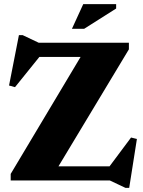

<svg xmlns="http://www.w3.org/2000/svg" viewBox="-20 -878 694 934"><path d="M607 -670V-638L264.5 -69H513L617.5 -209L646 -202L608.5 36H590.5L514.5 0H32V-32L372 -601H171.5L53 -454L24 -462L72 -707H90.5L168.5 -670ZM330 -738 385 -858H545V-836.5L389.5 -738Z"/></svg>

Font: Newsreader 16pt ExtraBold
Style: Regular
Weight: 800
Designer: Hugues Gentile
Foundry: Production Type
Version: Version 1.003; ttfautohint (v1.8.3)